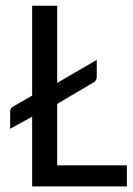

<svg xmlns="http://www.w3.org/2000/svg" viewBox="-20 -662 471 682"><path d="M183.1 -367.7 323.7 -449.2V-389.6Q323.7 -375.5 312 -369.1L183.1 -293V-74.7H430.7V0H94.2V-247.6L16.1 -204.6V-266.1Q16.1 -277.8 26.9 -283.7L94.2 -322.3V-641.6H183.1Z"/></svg>

Font: Carlito
Style: Regular
Weight: 400
Designer: Lukasz Dziedzic
Foundry: tyPoland Lukasz Dziedzic
Version: Version 1.103; Beta1; all basic design good, some composites